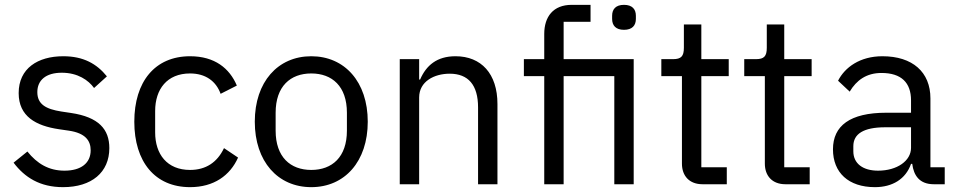

<svg xmlns="http://www.w3.org/2000/svg" viewBox="-20 -760 3946 792"><path d="M240 12C358 12 431 -49 431 -149C431 -227 387 -277 273 -294L233 -300C169 -310 134 -330 134 -380C134 -429 169 -460 235 -460C301 -460 345 -429 368 -397L421 -445C379 -497 324 -528 241 -528C136 -528 57 -478 57 -376C57 -280 128 -241 223 -227L264 -221C332 -211 354 -180 354 -140C354 -87 314 -56 246 -56C181 -56 133 -85 93 -135L36 -89C82 -28 145 12 240 12Z M764 12C862 12 929 -36 962 -110L904 -149C876 -90 829 -59 764 -59C669 -59 620 -124 620 -214V-302C620 -392 669 -457 764 -457C827 -457 871 -426 890 -373L957 -407C927 -478 866 -528 764 -528C619 -528 534 -423 534 -258C534 -93 619 12 764 12Z M1264 12C1402 12 1497 -94 1497 -258C1497 -422 1402 -528 1264 -528C1126 -528 1031 -422 1031 -258C1031 -94 1126 12 1264 12ZM1264 -59C1178 -59 1117 -112 1117 -221V-295C1117 -404 1178 -457 1264 -457C1350 -457 1411 -404 1411 -295V-221C1411 -112 1350 -59 1264 -59Z M1709 0V-358C1709 -424 1771 -456 1835 -456C1912 -456 1952 -409 1952 -317V0H2032V-331C2032 -456 1965 -528 1859 -528C1782 -528 1738 -490 1713 -432H1709V-516H1629V0Z M2225 0H2305V-446H2514V0H2594V-516H2305V-670H2416V-740H2338C2262 -740 2225 -691 2225 -620V-516H2141V-446H2225ZM2554 -637C2588 -637 2603 -655 2603 -682V-695C2603 -722 2588 -740 2554 -740C2520 -740 2505 -722 2505 -695V-682C2505 -655 2520 -637 2554 -637Z M2978 0V-70H2873V-446H2986V-516H2873V-659H2801V-563C2801 -528 2790 -516 2756 -516H2708V-446H2793V-85C2793 -35 2823 0 2878 0Z M3320 0V-70H3215V-446H3328V-516H3215V-659H3143V-563C3143 -528 3132 -516 3098 -516H3050V-446H3135V-85C3135 -35 3165 0 3220 0Z M3877 0V-70H3818V-354C3818 -463 3744 -528 3620 -528C3527 -528 3465 -482 3437 -427L3485 -382C3513 -429 3554 -459 3616 -459C3698 -459 3738 -419 3738 -346V-295H3636C3486 -295 3416 -241 3416 -144C3416 -48 3480 12 3589 12C3661 12 3716 -21 3738 -84H3743C3749 -36 3773 0 3832 0ZM3602 -56C3540 -56 3500 -85 3500 -136V-157C3500 -207 3541 -235 3632 -235H3738V-150C3738 -97 3681 -56 3602 -56Z"/></svg>

Font: IBM Plex Arabic
Style: Regular
Weight: 400
Designer: Mike Abbink, Paul van der Laan, Pieter van Rosmalen, Wael Morcos, Khajak Apelian
Foundry: Bold Monday
Version: Version 1.0